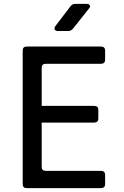

<svg xmlns="http://www.w3.org/2000/svg" viewBox="-20 -970 640 990"><path d="M118 0Q97 0 97 -21V-709Q97 -730 118 -730H500Q522 -730 522 -709V-662Q522 -641 500 -641H216Q195 -641 195 -620V-424H465Q487 -424 487 -403V-359Q487 -338 465 -338H195V-110Q195 -89 216 -89H500Q522 -89 522 -68V-21Q522 0 500 0ZM279 -810Q267 -810 262.5 -817Q258 -824 266 -836L343 -937Q352 -950 368 -950H426Q439 -950 443 -942.5Q447 -935 438 -925L357 -823Q347 -810 331 -810Z"/></svg>

Font: Pitagon Sans Mono Medium
Style: Regular
Weight: 500
Monospace: yes
Designer: Travis Tran
Foundry: Pitagon
Version: Version 1.001; ttfautohint (v1.8.4.7-5d5b);gftools[0.9.26]